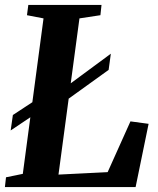

<svg xmlns="http://www.w3.org/2000/svg" viewBox="-24 -763 646 783"><path d="M-4 0 0.5 -40 69 -54 153.5 -688 86 -701 91.5 -743H390L385.5 -701L300 -688L214.5 -51L415 -61L508 -268L582 -258L529 0ZM19.5 -231 28.5 -294 158 -379 206.5 -380.5 428 -544 419 -478 210 -327.5 162 -326.5Z"/></svg>

Font: Merriweather 48pt
Style: Bold Italic
Weight: 700
Italic angle: -7.8°
Version: Version 2.101